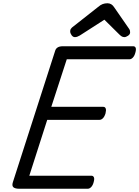

<svg xmlns="http://www.w3.org/2000/svg" viewBox="-20 -1159 855 1179"><path d="M98 0Q73 0 62.5 -9Q52 -18 59 -40L319 -848Q323 -861 334.5 -868Q346 -875 366 -875H798Q809 -875 813 -865.5Q817 -856 811 -835Q806 -816 796 -805.5Q786 -795 775 -795H390L295 -503H614Q625 -503 629 -493Q633 -483 628 -463Q622 -443 612 -433Q602 -423 591 -423H270L160 -80H541Q552 -80 556.5 -70.5Q561 -61 555 -40Q550 -21 540 -10.5Q530 0 519 0ZM440 -931Q428 -931 419.5 -943Q411 -955 411 -966Q411 -976 414.5 -981Q418 -986 422 -990L582 -1116Q597 -1129 610.5 -1134Q624 -1139 640 -1139Q653 -1139 663.5 -1132.5Q674 -1126 682 -1113L772 -983Q777 -976 778 -970.5Q779 -965 779 -960Q779 -948 766 -939.5Q753 -931 744 -931Q734 -931 726.5 -936Q719 -941 712 -948L621 -1038L470 -941Q463 -937 455.5 -934Q448 -931 440 -931Z"/></svg>

Font: Playwrite DK Loopet
Style: Regular
Weight: 400
Designer: Veronika Burian, José Scaglione
Foundry: TypeTogether
Version: Version 1.002